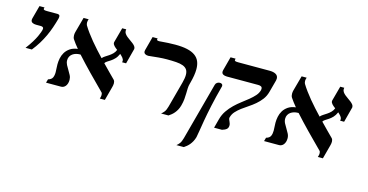

<svg xmlns="http://www.w3.org/2000/svg" viewBox="-76 -888 2750 1435"><g transform="rotate(15 1299.0 -170.5)"><path d="M62 -211.9Q87.4 -245.6 104 -272.9Q120.6 -300.3 130.1 -320.6Q139.6 -340.8 143.8 -353.8Q147.9 -366.7 149.4 -371.1Q151.4 -377.4 151.4 -383.3Q151.4 -398.9 128.9 -398.9H93.3Q75.7 -398.9 64.2 -405.5Q52.7 -412.1 52.7 -426.3Q52.7 -431.2 54.2 -437L82 -540H121.1L118.7 -531.7Q118.2 -530.3 118.2 -528.3Q118.2 -523.4 124.5 -521Q130.9 -518.6 148.9 -518.6H226.6Q233.9 -518.6 239.7 -515.1Q245.6 -511.7 245.6 -500.5Q245.6 -494.1 243.7 -486.8Q233.4 -449.2 221.2 -413.6Q209 -377.9 193.1 -344Q177.2 -310.1 157 -277.1Q136.7 -244.1 110.8 -211.9Z M395 -367.2Q391.1 -373.5 389.4 -380.9Q387.7 -388.2 387.7 -396.5Q387.7 -410.6 391.1 -422.4L423.3 -540H462.4L458.5 -526.9Q457 -521.5 457 -514.6Q457 -508.8 458.3 -502.4Q459.5 -496.1 461.9 -492.2Q476.6 -467.8 495.8 -441.7Q515.1 -415.5 537.1 -388.9Q559.1 -362.3 583 -335.9Q606.9 -309.6 630.9 -284.2Q639.2 -294.4 652.3 -302.7Q665.5 -311 679.9 -320.6Q694.3 -330.1 707.3 -342.8Q720.2 -355.5 727.5 -374Q711.9 -385.3 701.2 -396.7Q690.4 -408.2 690.4 -419.4Q690.4 -422.9 690.9 -424.8L722.2 -540H753.4Q752 -534.2 752 -529.3Q752 -517.1 759 -506.8Q766.1 -496.6 777.1 -487.5Q788.1 -478.5 800.5 -470Q813 -461.4 824 -452.9Q835 -444.3 842 -435.3Q849.1 -426.3 849.1 -416Q849.1 -414.6 848.9 -413.1Q848.6 -411.6 848.1 -409.7L817.9 -294.4H786.6Q788.6 -298.8 788.6 -305.2Q788.6 -317.4 779.3 -328.6Q770 -339.8 757.3 -351.1Q746.1 -325.7 731.9 -311Q717.8 -296.4 703.6 -286.9Q689.5 -277.3 677.7 -270.3Q666 -263.2 660.2 -253.4Q688 -224.1 713.6 -198.7Q739.3 -173.3 759.8 -152.3Q764.6 -147 766.6 -140.1Q768.6 -133.3 768.6 -126Q768.6 -118.7 767.3 -111.3Q766.1 -104 764.2 -97.2L735.4 10.7H696.3L700.2 -2.4Q701.2 -5.9 701.7 -10Q702.1 -14.2 702.1 -18.6Q702.1 -23.9 700.9 -29.1Q699.7 -34.2 696.8 -37.1Q668 -66.4 638.2 -96.2Q608.4 -126 579.6 -155.5Q550.8 -185.1 523.7 -213.9Q496.6 -242.7 472.7 -269.5H466.8Q452.1 -269.5 437.7 -265.4Q423.3 -261.2 411.9 -253.2Q400.4 -245.1 393.3 -232.4Q386.2 -219.7 386.2 -203.1Q386.2 -184.6 395 -167.7Q403.8 -150.9 414.1 -134.3Q424.3 -117.7 433.1 -100.8Q441.9 -84 441.9 -64.9Q441.9 -48.8 437.7 -36.6Q433.6 -24.4 427 -16.4Q420.4 -8.3 411.6 -4.2Q402.8 0 394 0H277.3L285.2 -27.8Q310.5 -34.7 318.6 -51.5Q326.7 -68.4 326.7 -93.8Q326.7 -107.9 325.4 -122.8Q324.2 -137.7 324.2 -154.8Q324.2 -177.2 329.1 -201.7Q334 -226.1 346.9 -247.6Q359.9 -269 382.8 -284.9Q405.8 -300.8 441.9 -305.2Q427.7 -322.3 416 -337.6Q404.3 -353 395 -367.2Z M1316.9 -269Q1312 -251.5 1311.3 -232.9Q1310.5 -214.4 1310.3 -193.6Q1310.1 -172.9 1307.9 -148.9Q1305.7 -125 1297.9 -96.2Q1292.5 -77.1 1284.2 -62Q1275.9 -46.9 1265.9 -35.2Q1255.9 -23.4 1245.1 -14.9Q1234.4 -6.3 1224.6 0H1167.5Q1178.7 -8.3 1189.7 -22.2Q1200.7 -36.1 1208.5 -64.9L1262.2 -264.6Q1267.1 -283.2 1269.5 -298.1Q1272 -313 1272 -325.7Q1272 -352.1 1261.2 -367.2Q1250.5 -382.3 1229.5 -390.1Q1208.5 -397.9 1177.2 -400.1Q1146 -402.3 1105 -402.3Q1075.7 -402.3 1040.3 -399.2Q1004.9 -396 969.7 -392.1Q967.3 -391.6 965.6 -391.6Q963.9 -391.6 961.9 -391.6Q947.8 -391.6 938 -397.9Q928.2 -404.3 928.2 -417Q928.2 -421.4 929.7 -427.2L958.5 -535.2H997.6L996.1 -529.8Q995.6 -528.8 995.6 -526.9Q995.6 -522.9 999.3 -520.5Q1002.9 -518.1 1013.2 -518.1Q1016.1 -518.1 1019.5 -518.3Q1022.9 -518.6 1026.9 -519Q1053.2 -521.5 1082.3 -522.9Q1111.3 -524.4 1137.7 -524.4Q1191.9 -524.4 1230 -515.9Q1268.1 -507.3 1291.7 -490.2Q1315.4 -473.1 1326.2 -447.5Q1336.9 -421.9 1336.9 -387.7Q1336.9 -364.3 1332.5 -337.4Q1328.1 -310.5 1319.8 -279.8Z M1570.8 -394Q1553.2 -394 1541.7 -400.6Q1530.3 -407.2 1530.3 -421.4Q1530.3 -426.3 1531.7 -432.1L1560.5 -540H1599.6L1597.7 -531.7Q1597.2 -530.3 1597.2 -527.8Q1597.2 -523.4 1603.3 -521Q1609.4 -518.6 1627.4 -518.6H1869.1Q1899.4 -518.6 1917.5 -507.8Q1935.5 -497.1 1935.5 -475.1Q1935.5 -467.8 1933.6 -460.4L1908.2 -366.2Q1898.9 -331.5 1879.4 -305.9Q1859.9 -280.3 1835.7 -259.8Q1811.5 -239.3 1785.4 -222.2Q1759.3 -205.1 1735.8 -187.5Q1712.4 -169.9 1694.6 -150.4Q1676.8 -130.9 1669.9 -105Q1668.9 -101.1 1668.9 -99.1Q1668.9 -93.3 1671.4 -87.2Q1673.8 -81.1 1676.8 -74.7Q1679.7 -68.4 1682.1 -61Q1684.6 -53.7 1684.6 -45.9Q1684.6 -26.9 1673.1 -16.8Q1661.6 -6.8 1638.7 0H1577.6L1596.2 -69.8Q1606.4 -107.9 1627 -137.7Q1647.5 -167.5 1672.9 -191.9Q1698.2 -216.3 1725.8 -237.1Q1753.4 -257.8 1777.6 -277.6Q1801.8 -297.4 1819.6 -317.4Q1837.4 -337.4 1843.8 -361.3Q1845.2 -367.2 1845.2 -372.6Q1845.2 -394 1813 -394ZM1554.2 -311Q1530.8 -223.6 1515.6 -153.3Q1500.5 -83 1491.5 -30.8Q1482.4 21.5 1477.3 54.9Q1472.2 88.4 1468.8 102.5Q1463.4 121.6 1455.1 136.7Q1446.8 151.9 1437 163.6Q1427.2 175.3 1416.5 183.8Q1405.8 192.4 1396 198.7H1339.4Q1350.6 190.4 1361.3 176.5Q1372.1 162.6 1379.9 133.8L1499.5 -311Q1502.9 -323.2 1512.7 -329.3Q1522.5 -335.4 1533.2 -335.4Q1542 -335.4 1548.6 -331.1Q1555.2 -326.7 1555.2 -317.4Q1555.2 -315.9 1554.9 -314.5Q1554.7 -313 1554.2 -311Z M2082 -367.2Q2078.1 -373.5 2076.4 -380.9Q2074.7 -388.2 2074.7 -396.5Q2074.7 -410.6 2078.1 -422.4L2110.4 -540H2149.4L2145.5 -526.9Q2144 -521.5 2144 -514.6Q2144 -508.8 2145.3 -502.4Q2146.5 -496.1 2148.9 -492.2Q2163.6 -467.8 2182.9 -441.7Q2202.1 -415.5 2224.1 -388.9Q2246.1 -362.3 2270 -335.9Q2293.9 -309.6 2317.9 -284.2Q2326.2 -294.4 2339.4 -302.7Q2352.5 -311 2366.9 -320.6Q2381.3 -330.1 2394.3 -342.8Q2407.2 -355.5 2414.6 -374Q2398.9 -385.3 2388.2 -396.7Q2377.4 -408.2 2377.4 -419.4Q2377.4 -422.9 2377.9 -424.8L2409.2 -540H2440.4Q2439 -534.2 2439 -529.3Q2439 -517.1 2446 -506.8Q2453.1 -496.6 2464.1 -487.5Q2475.1 -478.5 2487.5 -470Q2500 -461.4 2511 -452.9Q2522 -444.3 2529.1 -435.3Q2536.1 -426.3 2536.1 -416Q2536.1 -414.6 2535.9 -413.1Q2535.6 -411.6 2535.2 -409.7L2504.9 -294.4H2473.6Q2475.6 -298.8 2475.6 -305.2Q2475.6 -317.4 2466.3 -328.6Q2457 -339.8 2444.3 -351.1Q2433.1 -325.7 2418.9 -311Q2404.8 -296.4 2390.6 -286.9Q2376.5 -277.3 2364.7 -270.3Q2353 -263.2 2347.2 -253.4Q2375 -224.1 2400.6 -198.7Q2426.3 -173.3 2446.8 -152.3Q2451.7 -147 2453.6 -140.1Q2455.6 -133.3 2455.6 -126Q2455.6 -118.7 2454.3 -111.3Q2453.1 -104 2451.2 -97.2L2422.4 10.7H2383.3L2387.2 -2.4Q2388.2 -5.9 2388.7 -10Q2389.2 -14.2 2389.2 -18.6Q2389.2 -23.9 2387.9 -29.1Q2386.7 -34.2 2383.8 -37.1Q2355 -66.4 2325.2 -96.2Q2295.4 -126 2266.6 -155.5Q2237.8 -185.1 2210.7 -213.9Q2183.6 -242.7 2159.7 -269.5H2153.8Q2139.2 -269.5 2124.8 -265.4Q2110.4 -261.2 2098.9 -253.2Q2087.4 -245.1 2080.3 -232.4Q2073.2 -219.7 2073.2 -203.1Q2073.2 -184.6 2082 -167.7Q2090.8 -150.9 2101.1 -134.3Q2111.3 -117.7 2120.1 -100.8Q2128.9 -84 2128.9 -64.9Q2128.9 -48.8 2124.8 -36.6Q2120.6 -24.4 2114 -16.4Q2107.4 -8.3 2098.6 -4.2Q2089.8 0 2081.1 0H1964.4L1972.2 -27.8Q1997.6 -34.7 2005.6 -51.5Q2013.7 -68.4 2013.7 -93.8Q2013.7 -107.9 2012.5 -122.8Q2011.2 -137.7 2011.2 -154.8Q2011.2 -177.2 2016.1 -201.7Q2021 -226.1 2033.9 -247.6Q2046.9 -269 2069.8 -284.9Q2092.8 -300.8 2128.9 -305.2Q2114.7 -322.3 2103 -337.6Q2091.3 -353 2082 -367.2Z"/></g></svg>

Font: Arian AMU Serif
Style: Bold Italic
Weight: 700
Italic angle: -15°
Designer: Ruben Hakobyan (Tarumian)
Foundry: Ruben Hakobyan (Tarumian)
Version: Version 1.002